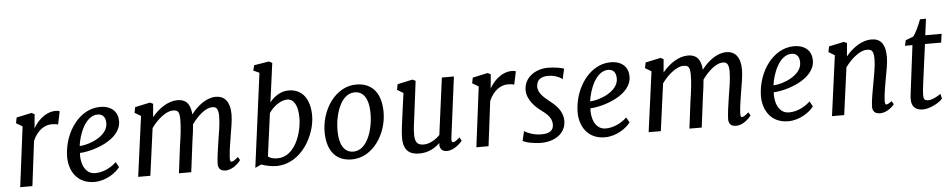

<svg xmlns="http://www.w3.org/2000/svg" viewBox="-43 -1145 7401 1494"><g transform="rotate(-5 3657.0 -398.0)"><path d="M65.9 0H161.1L204.6 -349.6C242.7 -438 304.7 -466.3 351.6 -466.3C375.5 -466.3 392.1 -464.4 401.9 -459.5L423.3 -561C418 -566.4 403.3 -567.4 393.6 -567.4C300.3 -567.4 236.3 -483.9 216.8 -445.3L227.1 -556.2L203.6 -567.9L85.4 -542.5L76.7 -499L125.5 -469.7Z M450.2 -210C447.3 -98.6 507.3 9.8 645.5 9.8C740.2 9.8 817.9 -50.3 845.7 -88.9L823.2 -129.4C767.1 -77.1 706.1 -58.1 657.2 -58.1C568.4 -58.1 545.4 -162.6 552.2 -224.6C645 -227.5 877 -294.4 877 -445.8C877 -514.6 832 -567.9 738.3 -567.9C576.7 -567.9 455.1 -394 450.2 -210ZM554.7 -278.3C564.5 -360.4 615.7 -510.7 715.3 -510.7C751.5 -510.7 776.9 -488.8 776.9 -437.5C776.9 -338.4 633.8 -281.7 554.7 -278.3Z M987.3 0H1082.5L1132.3 -368.7C1181.6 -437.5 1250 -490.7 1299.8 -490.7C1334.5 -490.7 1353 -485.4 1353 -415C1353 -354 1342.3 -273.4 1333 -216.3L1305.7 0H1401.9L1433.1 -246.6C1439 -284.2 1445.3 -329.6 1448.2 -370.1C1495.6 -437 1558.6 -489.7 1606.4 -489.7C1632.8 -489.7 1656.2 -484.9 1656.2 -414.6C1656.2 -353.5 1641.6 -274.9 1632.8 -219.7C1624 -162.1 1614.7 -102.1 1612.3 -53.2C1610.4 -8.3 1631.8 9.8 1670.4 9.8C1729.5 9.8 1779.3 -46.9 1788.6 -61L1773.4 -86.4C1743.7 -59.6 1731 -54.2 1720.2 -54.2C1711.4 -54.2 1709 -67.9 1710.4 -91.3C1713.9 -143.1 1722.7 -195.8 1731 -247.1C1740.2 -304.2 1753.4 -373.5 1753.4 -420.4C1753.4 -525.4 1707 -567.9 1643.1 -567.9C1570.8 -567.9 1500 -514.2 1449.7 -447.3C1443.4 -536.6 1404.3 -567.9 1342.8 -567.9C1270 -567.9 1196.3 -517.1 1143.6 -452.6L1152.8 -556.2L1129.4 -567.9L1011.2 -542.5L1002.4 -499L1050.8 -470.2Z M1901.4 9.8 1949.2 -12.2C1977.5 -1.5 2025.9 9.8 2065.9 9.8C2263.7 9.8 2377.4 -206.5 2377.4 -356.4C2377.4 -478.5 2324.2 -567.9 2211.4 -567.9C2146.5 -567.9 2094.2 -527.8 2063 -487.3L2104 -792.5L2079.1 -805.7L1961.9 -786.6L1951.7 -745.6L1998 -724.6ZM2006.8 -69.8 2051.8 -404.8C2077.6 -444.8 2134.8 -498 2195.3 -498C2245.6 -498 2277.3 -444.8 2277.3 -349.6C2277.3 -231 2217.3 -49.3 2081.1 -49.3C2052.2 -49.3 2026.4 -54.2 2006.8 -69.8Z M2462.9 -214.4C2465.3 -72.3 2532.7 9.8 2656.2 9.8C2820.3 9.8 2936.5 -166 2933.6 -343.3C2931.2 -485.4 2863.3 -567.9 2739.7 -567.9C2575.7 -567.9 2460 -391.6 2462.9 -214.4ZM2673.3 -49.8C2602.1 -49.8 2565.4 -112.3 2564 -215.3C2561.5 -340.8 2610.8 -508.3 2722.2 -508.3C2793.5 -508.3 2830.1 -445.8 2831.5 -342.8C2834 -217.3 2784.7 -49.8 2673.3 -49.8Z M3059.1 -124.5C3059.1 -22.5 3108.4 9.8 3183.6 9.8C3257.3 9.8 3309.1 -23.9 3344.7 -58.6C3338.9 -17.6 3357.4 8.8 3398.9 8.8C3457.5 8.8 3511.2 -47.9 3519.5 -62L3504.4 -87.9C3475.6 -61.5 3462.9 -55.2 3452.6 -55.2C3441.9 -55.2 3438.5 -66.9 3441.9 -92.3L3502.9 -564H3408.7L3350.1 -120.1C3318.4 -87.4 3269.5 -57.1 3224.6 -57.1C3182.1 -57.1 3154.8 -71.8 3154.8 -139.6C3154.8 -189 3162.1 -228.5 3169.4 -287.6L3203.1 -556.2L3179.7 -567.9L3061.5 -542.5L3052.7 -499L3100.6 -470.2L3076.2 -291.5C3068.4 -233.4 3059.1 -167.5 3059.1 -124.5Z M3628.9 0H3724.1L3767.6 -349.6C3805.7 -438 3867.7 -466.3 3914.6 -466.3C3938.5 -466.3 3955.1 -464.4 3964.8 -459.5L3986.3 -561C3981 -566.4 3966.3 -567.4 3956.5 -567.4C3863.3 -567.4 3799.3 -483.9 3779.8 -445.3L3790 -556.2L3766.6 -567.9L3648.4 -542.5L3639.6 -499L3688.5 -469.7Z M3991.7 -19C4008.8 -4.4 4076.2 9.8 4135.3 9.8C4237.3 9.8 4328.6 -44.4 4328.6 -145C4328.6 -227.1 4269.5 -275.4 4219.2 -314.9C4176.8 -348.1 4135.7 -387.7 4142.1 -439C4148.4 -491.2 4191.9 -504.9 4232.9 -504.9C4294.4 -504.9 4338.4 -476.6 4343.8 -468.3L4362.3 -549.8C4346.2 -557.1 4289.6 -567.9 4237.3 -567.9C4138.2 -567.9 4049.3 -506.8 4049.3 -409.7C4049.3 -330.6 4117.2 -270.5 4151.4 -245.1C4193.8 -213.4 4237.3 -180.7 4237.3 -126.5C4237.3 -62 4181.6 -56.2 4140.1 -56.2C4081.1 -56.2 4030.3 -78.6 4009.3 -92.8Z M4437.5 -210C4434.6 -98.6 4494.6 9.8 4632.8 9.8C4727.5 9.8 4805.2 -50.3 4833 -88.9L4810.5 -129.4C4754.4 -77.1 4693.4 -58.1 4644.5 -58.1C4555.7 -58.1 4532.7 -162.6 4539.6 -224.6C4632.3 -227.5 4864.3 -294.4 4864.3 -445.8C4864.3 -514.6 4819.3 -567.9 4725.6 -567.9C4564 -567.9 4442.4 -394 4437.5 -210ZM4542 -278.3C4551.8 -360.4 4603 -510.7 4702.6 -510.7C4738.8 -510.7 4764.2 -488.8 4764.2 -437.5C4764.2 -338.4 4621.1 -281.7 4542 -278.3Z M4974.6 0H5069.8L5119.6 -368.7C5168.9 -437.5 5237.3 -490.7 5287.1 -490.7C5321.8 -490.7 5340.3 -485.4 5340.3 -415C5340.3 -354 5329.6 -273.4 5320.3 -216.3L5293 0H5389.2L5420.4 -246.6C5426.3 -284.2 5432.6 -329.6 5435.5 -370.1C5482.9 -437 5545.9 -489.7 5593.8 -489.7C5620.1 -489.7 5643.6 -484.9 5643.6 -414.6C5643.6 -353.5 5628.9 -274.9 5620.1 -219.7C5611.3 -162.1 5602.1 -102.1 5599.6 -53.2C5597.7 -8.3 5619.1 9.8 5657.7 9.8C5716.8 9.8 5766.6 -46.9 5775.9 -61L5760.7 -86.4C5731 -59.6 5718.3 -54.2 5707.5 -54.2C5698.7 -54.2 5696.3 -67.9 5697.8 -91.3C5701.2 -143.1 5710 -195.8 5718.3 -247.1C5727.5 -304.2 5740.7 -373.5 5740.7 -420.4C5740.7 -525.4 5694.3 -567.9 5630.4 -567.9C5558.1 -567.9 5487.3 -514.2 5437 -447.3C5430.7 -536.6 5391.6 -567.9 5330.1 -567.9C5257.3 -567.9 5183.6 -517.1 5130.9 -452.6L5140.1 -556.2L5116.7 -567.9L4998.5 -542.5L4989.7 -499L5038.1 -470.2Z M5869.6 -210C5866.7 -98.6 5926.8 9.8 6064.9 9.8C6159.7 9.8 6237.3 -50.3 6265.1 -88.9L6242.7 -129.4C6186.5 -77.1 6125.5 -58.1 6076.7 -58.1C5987.8 -58.1 5964.8 -162.6 5971.7 -224.6C6064.5 -227.5 6296.4 -294.4 6296.4 -445.8C6296.4 -514.6 6251.5 -567.9 6157.7 -567.9C5996.1 -567.9 5874.5 -394 5869.6 -210ZM5974.1 -278.3C5983.9 -360.4 6035.2 -510.7 6134.8 -510.7C6170.9 -510.7 6196.3 -488.8 6196.3 -437.5C6196.3 -338.4 6053.2 -281.7 5974.1 -278.3Z M6406.7 0H6502L6551.8 -368.7C6601.1 -437.5 6669.4 -490.7 6719.2 -490.7C6753.9 -490.7 6774.9 -485.4 6774.9 -415C6774.9 -354 6757.8 -273.4 6747.6 -216.3C6737.8 -161.6 6726.1 -100.1 6723.6 -54.2C6720.7 -6.8 6744.6 10.3 6783.7 10.3C6837.9 10.3 6886.2 -38.6 6893.6 -50.8L6878.4 -76.2C6856 -58.1 6844.2 -53.7 6835.9 -53.7C6826.7 -53.7 6824.2 -67.4 6825.7 -90.8C6828.6 -141.1 6838.9 -196.8 6847.7 -246.6C6857.4 -301.3 6872.6 -371.6 6872.6 -420.4C6872.6 -530.8 6829.6 -567.9 6762.2 -567.9C6689.5 -567.9 6615.7 -517.1 6563 -452.6L6572.8 -556.2L6549.3 -567.9L6431.2 -542.5L6422.4 -499L6470.2 -470.2Z M7028.3 -77.6C7028.3 -10.7 7068.8 9.8 7117.7 9.8C7171.9 9.8 7248 -32.2 7271 -61L7262.2 -99.1C7241.7 -83.5 7193.8 -58.1 7168.5 -58.1C7134.8 -58.1 7127.4 -67.4 7127.4 -103.5C7127.4 -122.6 7130.9 -153.8 7135.7 -190.4L7176.3 -496.1H7302.7L7312.5 -564H7184.6L7201.2 -691.4H7154.8C7138.2 -647.5 7111.3 -585.9 7089.8 -561.5L7029.8 -538.6L7020 -496.1H7078.6L7034.2 -142.6C7027.8 -93.8 7028.3 -83 7028.3 -77.6Z"/></g></svg>

Font: Merriweather
Style: Italic
Weight: 400
Italic angle: -7.5°
Designer: Eben Sorkin
Foundry: Eben Sorkin
Version: Version 1.001